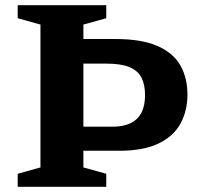

<svg xmlns="http://www.w3.org/2000/svg" viewBox="-20 -718 784 738"><path d="M537.5 -352.5Q537.5 -392.5 524 -419.2Q510.5 -446 478 -459.8Q445.5 -473.5 388.5 -473.5H234.5L209.5 -568H424.5Q524 -568 584.8 -541.5Q645.5 -515 673 -467Q700.5 -419 700.5 -354.5Q700.5 -292.5 674 -243.5Q647.5 -194.5 589.5 -166.5Q531.5 -138.5 437.5 -138.5H204.5L234.5 -231H413Q452.5 -231 480.2 -243.8Q508 -256.5 522.8 -283.5Q537.5 -310.5 537.5 -352.5ZM388.5 -50V0H48V-50L135.5 -74.5V-623.5L48 -648V-698H388.5V-648L300.5 -623.5V-74.5Z"/></svg>

Font: Newsreader 9pt SemiBold
Style: Regular
Weight: 600
Designer: Hugues Gentile
Foundry: Production Type
Version: Version 1.003